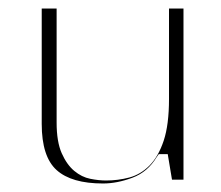

<svg xmlns="http://www.w3.org/2000/svg" viewBox="-20 -422 519 451"><path d="M353 -60 348 -53Q327 -18 291 -4.5Q255 9 222 9Q148 9 113 -22.5Q78 -54 78 -131V-402H113V-134Q113 -89 125 -62Q137 -35 154.5 -20.5Q172 -6 192 -2Q212 2 229 2Q257 2 283.5 -5Q310 -12 331 -33Q352 -54 364.5 -91.5Q377 -129 377 -190V-402H411V0H384L374 -60Z"/></svg>

Font: UN Bangla Thin
Style: Regular
Weight: 100
Designer: Desinged by Rajon, Unicode developed by Rashed (IMGN)
Version: Version 2.000;March 19, 2023;FontCreator 14.0.0.2901 64-bit